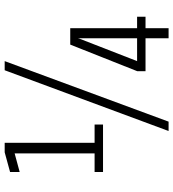

<svg xmlns="http://www.w3.org/2000/svg" viewBox="20 -760 740 820"><g transform="rotate(-90 390.0 -350.0)"><path d="M65.5 -280V-316H145V-657.5L65.5 -636V-677L149.5 -700H190V-316H268V-280ZM240.5 0 500 -700H539L280.5 0ZM636.5 0V-98.5H496V-134L609.5 -420H679.5V-134.5H728.5V-98.5H679.5V0ZM539 -134.5H636.5V-381L637.5 -387.5Z"/></g></svg>

Font: Trispace SemiCondensed ExtraLight
Style: Regular
Weight: 200
Width: 4
Designer: Tyler Finck
Foundry: Etcetera Type Company
Version: Version 1.210; ttfautohint (v1.8.3)